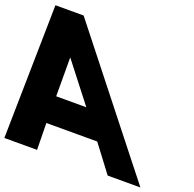

<svg xmlns="http://www.w3.org/2000/svg" viewBox="-169 -969 1123 1114"><g transform="rotate(20 392.0 -412.5)"><path d="M161.2 -825H-12.8L-28 0H174L171.4 -165H485.4L610 0H812ZM357.9 -330H171.9L171.4 -570Z"/></g></svg>

Font: Hussar
Style: BdOpOblFour
Weight: 700
Foundry: Cannot Into Space Fonts
Version: Version 2.00